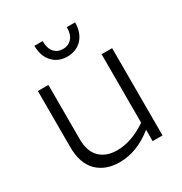

<svg xmlns="http://www.w3.org/2000/svg" viewBox="-176 -873 955 1010"><g transform="rotate(-30 302.0 -367.5)"><path d="M525 0H465V-69Q367 10 261 10Q175 10 124.5 -40.5Q74 -91 74 -190V-530H138V-201Q138 -126 176.5 -88.5Q215 -51 280 -51Q368 -51 461 -114V-530H525ZM300 -609Q245 -609 211 -646Q177 -683 177 -745H227Q227 -700 247 -677.5Q267 -655 300 -655Q333 -655 353.5 -678Q374 -701 374 -745H424Q424 -683 390 -646Q356 -609 300 -609Z"/></g></svg>

Font: Roundo
Style: Regular
Weight: 400
Designer: Namrata Goyal (Gurmukhi), Shiva Nallaperumal (Latin)
Foundry: Indian Type Foundry
Version: Version 1.000;PS 1.0;hotconv 1.0.88;makeotf.lib2.5.647800